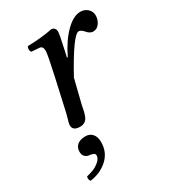

<svg xmlns="http://www.w3.org/2000/svg" viewBox="-169 -530 778 868"><g transform="rotate(-30 220.0 -96.5)"><path d="M89.8 -17.1Q89.8 -23.9 92 -32.5Q94.2 -41 97.7 -52.7Q101.1 -64.5 103 -71.8L141.1 -242.2Q164.1 -346.7 164.1 -363.8Q164.1 -389.2 146 -390.1L105 -393.1Q100.6 -399.9 100.3 -408.2Q100.1 -416.5 105 -422.9Q180.2 -424.8 233.9 -436Q243.7 -436 249.8 -429.2Q255.9 -422.4 255.9 -411.1Q255.9 -397 238.8 -320.8L231.9 -290L235.8 -289.1Q269 -357.9 309.8 -398.4Q350.6 -439 387.2 -439Q409.2 -439 424.6 -424.8Q439.9 -410.6 439.9 -390.1Q439.9 -368.2 427.2 -350.1Q414.6 -332 394 -332Q376 -332 358.9 -354Q346.7 -366.2 336.9 -366.2Q307.6 -366.2 213.9 -195.8L183.1 -71.8Q182.1 -66.9 179.7 -54.9Q177.2 -43 175.5 -35.6Q173.8 -28.3 169.9 -18.3Q166 -8.3 161.1 -2.7Q156.2 2.9 147.9 7.1Q139.6 11.2 128.9 11.2Q89.8 11.2 89.8 -17.1ZM126 60.1Q147.9 60.1 161.4 75.2Q174.8 90.3 174.8 118.2Q174.8 171.4 137.5 205.3Q100.1 239.3 45.9 246.1Q37.6 235.8 42 221.2Q59.1 217.3 76.4 210.7Q93.8 204.1 110.4 190.2Q127 176.3 127 160.2Q127 151.4 117.7 147.7Q108.4 144 97.4 143.1Q86.4 142.1 77.1 133.5Q67.9 125 67.9 107.9Q67.9 85.4 83 72.8Q98.1 60.1 126 60.1Z"/></g></svg>

Font: Common Serif News
Style: Italic
Weight: 450
Italic angle: -12°
Designer: Philipp H. Poll, Khaled Hosny
Foundry: Stefan Peev, Context Ltd.
Version: Version 1.026